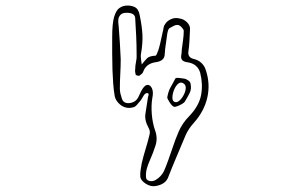

<svg xmlns="http://www.w3.org/2000/svg" viewBox="-20 -488 1040 676"><path d="M468 -126Q463 -119 457 -114Q451 -109 435 -108Q416 -108 401.5 -121Q387 -134 384 -149Q380 -172 378.5 -194.5Q377 -217 376 -241Q375 -270 375 -299Q375 -328 375 -357Q375 -406 382 -429Q389 -452 400 -459.5Q411 -467 422 -468Q439 -470 453.5 -463.5Q468 -457 472 -434Q480 -395 481.5 -365.5Q483 -336 476 -296Q475 -291 476.5 -279.5Q478 -268 479 -261Q490 -275 498 -283Q506 -291 528 -292Q531 -293 537 -310Q543 -327 553 -376Q555 -383 556 -390.5Q557 -398 562 -404Q568 -414 582 -420.5Q596 -427 612 -423Q627 -421 638.5 -409.5Q650 -398 649 -385Q648 -364 647 -344Q646 -324 643 -304Q642 -286 660 -281Q678 -277 689 -266.5Q700 -256 704 -243Q721 -194 710 -145Q699 -96 662 -55Q653 -45 646 -34.5Q639 -24 634 -13Q619 23 603 60.5Q587 98 573 134Q564 161 528 167Q511 170 493.5 159Q476 148 474 135Q473 123 475 111Q477 99 479 87Q485 61 492.5 37Q500 13 506 -12Q510 -26 504 -36Q488 -65 492 -87.5Q496 -110 500 -139Q500 -143 502.5 -151Q505 -159 500 -160Q491 -162 484 -148.5Q477 -135 468 -126ZM470 -221Q464 -221 458 -224Q457 -229 456 -234Q455 -239 456 -244Q456 -257 459 -270.5Q462 -284 461 -297Q461 -329 459.5 -361Q458 -393 456 -424Q455 -443 426 -443Q412 -443 405.5 -437Q399 -431 397 -422Q396 -415 396.5 -408Q397 -401 398 -393Q400 -365 402 -337Q404 -309 405 -280Q405 -254 403.5 -228Q402 -202 402 -176Q402 -167 404 -158.5Q406 -150 409 -141Q413 -128 425 -125.5Q437 -123 450 -129Q461 -134 467 -146Q473 -158 477 -167Q488 -188 498.5 -189Q509 -190 515 -177Q521 -164 516 -141Q512 -116 514.5 -85.5Q517 -55 526 -29Q536 -2 527.5 24.5Q519 51 507 78Q501 91 497 105.5Q493 120 494 135Q494 146 506 149Q518 152 529 145Q539 139 546 131Q553 123 557 115Q565 97 572 77Q579 57 586 37Q596 6 609 -24.5Q622 -55 648 -81Q681 -116 688 -153.5Q695 -191 685 -231Q681 -246 670 -256Q659 -266 639 -269Q615 -272 618 -292Q619 -297 619.5 -302.5Q620 -308 620 -313Q622 -330 624.5 -347Q627 -364 627 -380Q626 -385 619.5 -392Q613 -399 607 -400Q600 -401 592 -397Q584 -393 577 -389Q573 -386 571.5 -380.5Q570 -375 569 -370Q567 -352 564 -334Q561 -316 560 -298Q560 -273 528 -269Q494 -264 484 -235Q483 -231 478.5 -227.5Q474 -224 470 -221ZM651 -193Q655 -175 647.5 -160Q640 -145 630 -129Q623 -122 610.5 -116.5Q598 -111 593 -112Q586 -114 577 -128Q568 -142 569 -146Q573 -168 581 -181.5Q589 -195 597 -211Q599 -215 611 -213.5Q623 -212 630 -211Q635 -210 642.5 -205Q650 -200 651 -193ZM595 -129Q603 -126 612 -134Q621 -142 627.5 -155Q634 -168 634 -179.5Q634 -191 623 -196Q614 -200 605.5 -191.5Q597 -183 592 -169.5Q587 -156 587 -144Q587 -132 595 -129Z"/></svg>

Font: Shizuru
Style: Regular
Weight: 400
Version: Version 1.000